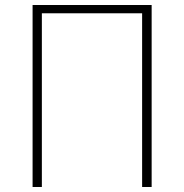

<svg xmlns="http://www.w3.org/2000/svg" viewBox="-20 -746 734 766"><path d="M110 0V-726H585V0H547V-693H147V0Z"/></svg>

Font: Noto Sans HK Thin
Style: Regular
Weight: 100
Designer: Ryoko NISHIZUKA 西塚涼子 (kana, bopomofo & ideographs); Paul D. Hunt (Latin, Greek & Cyrillic); Sandoll Communications 산돌커뮤니
Foundry: Adobe
Version: Version 2.004-H2;hotconv 1.0.118;makeotfexe 2.5.65603